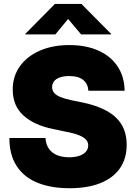

<svg xmlns="http://www.w3.org/2000/svg" viewBox="-20 -973 710 1002"><path d="M342.8 9.3Q247.1 9.3 176.5 -19Q106 -47.4 67.6 -105.5Q29.3 -163.6 28.8 -252.9H217.3Q219.2 -220.7 234.4 -198Q249.5 -175.3 276.6 -163.8Q303.7 -152.3 341.3 -152.3Q373 -152.3 395 -160.2Q417 -168 428.7 -181.9Q440.4 -195.8 440.4 -214.4Q440.4 -231 429.4 -243.7Q418.5 -256.3 393.8 -266.6Q369.1 -276.9 328.6 -284.7L255.9 -299.8Q157.2 -320.3 101.8 -370.8Q46.4 -421.4 46.4 -505.9Q46.4 -575.2 84 -627.4Q121.6 -679.7 188 -708.7Q254.4 -737.8 341.3 -737.8Q430.2 -737.8 494.6 -708.5Q559.1 -679.2 594.2 -625.5Q629.4 -571.8 630.4 -499.5H441.4Q439 -535.6 414.1 -555.9Q389.2 -576.2 341.8 -576.2Q312 -576.2 292 -568.8Q272 -561.5 262 -548.6Q252 -535.6 252 -519Q252 -501.5 262.2 -488.8Q272.5 -476.1 294.9 -466.8Q317.4 -457.5 352.1 -450.2L411.6 -438Q472.2 -425.3 515.9 -405Q559.6 -384.8 587.4 -357.2Q615.2 -329.6 628.2 -294.7Q641.1 -259.8 641.1 -217.8Q641.1 -145 605.5 -94.2Q569.8 -43.5 503.2 -17.1Q436.5 9.3 342.8 9.3ZM269 -793.5H111.8V-795.9L266.6 -952.6H404.8L560.1 -795.9V-793.5H403.3L335.4 -874Z"/></svg>

Font: Inter 18pt Black
Style: Regular
Weight: 900
Designer: Rasmus Andersson
Foundry: rsms
Version: Version 4.001;git-66647c0bb